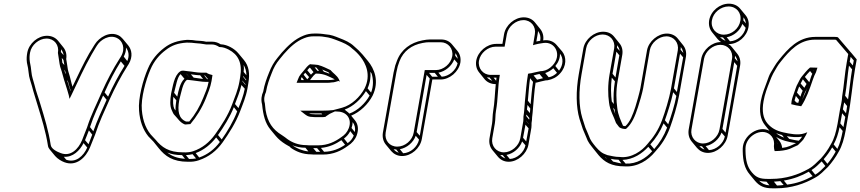

<svg xmlns="http://www.w3.org/2000/svg" viewBox="-20 -769 4665 1041"><path d="M128 -484C125 -467 123 -451 126 -429L132 -400C133 -393 134 -386 135 -377C138 -344 145 -333 153 -303C162 -267 174 -233 184 -198C206 -126 228 -56 240 21C241 29 245 36 250 42L279 77C292 92 313 105 330 111C395 135 446 84 468 30C477 5 484 -7 496 -40C519 -111 545 -163 574 -229C604 -295 635 -354 671 -411L678 -422C702 -463 694 -500 675 -523L646 -558C639 -566 631 -573 623 -577C573 -602 517 -565 495 -530L488 -519C480 -504 473 -496 464 -480C432 -424 403 -362 373 -299C369 -311 366 -325 363 -337C357 -364 352 -373 348 -392C345 -415 342 -429 339 -449C343 -474 337 -496 323 -513L294 -549C280 -565 260 -575 235 -575C185 -575 137 -533 128 -484ZM294 -482C297 -460 300 -447 303 -423C306 -401 313 -392 319 -366C329 -327 343 -290 353 -252L357 -233L367 -253C404 -330 438 -406 477 -474C486 -489 491 -497 500 -513L507 -524C526 -554 573 -583 614 -563C644 -549 662 -507 636 -463L629 -452C592 -394 561 -335 531 -268C503 -202 475 -150 452 -78C440 -46 434 -34 425 -9C405 39 363 82 309 61C290 54 258 39 255 17C243 -61 221 -132 199 -204C189 -239 175 -274 167 -309C159 -341 153 -350 150 -381C149 -390 148 -399 147 -406L142 -433C139 -453 140 -469 143 -484C150 -525 191 -560 232 -560C275 -560 302 -524 294 -482ZM333 -385C334 -378 336 -373 337 -368L333 -373C331 -380 330 -386 329 -391ZM329 -416 318 -429C317 -439 316 -447 315 -455L324 -444C326 -433 328 -424 329 -416ZM348 -329C352 -312 358 -295 363 -278C363 -277 362 -277 362 -276C356 -295 350 -315 344 -334ZM670 -438 651 -462C660 -479 664 -496 663 -511C677 -493 683 -467 670 -438ZM655 -412C622 -359 593 -305 566 -245L547 -268C574 -329 602 -383 635 -436ZM558 -228C532 -169 508 -120 486 -57L468 -80C489 -144 513 -192 539 -251ZM480 -39C471 -16 466 -3 460 13L441 -9C448 -27 454 -40 462 -62ZM433 7 453 31C433 77 391 116 339 97L326 81C375 85 413 47 433 7ZM310 -487C311 -492 311 -497 311 -502C318 -493 323 -482 325 -470Z M996 -553H995C944 -549 906 -537 871 -510C834 -482 802 -445 782 -397C756 -338 728 -236 734 -169C738 -113 755 -66 784 -30C792 -21 804 -10 812 -1L841 35C875 77 916 108 999 108C1021 109 1041 106 1058 100C1112 82 1154 49 1187 3C1221 -45 1259 -104 1282 -166C1296 -203 1314 -244 1322 -291L1326 -315C1336 -373 1329 -411 1303 -443L1274 -478C1262 -493 1246 -505 1229 -514C1215 -521 1198 -528 1176 -529C1164 -537 1148 -543 1131 -543H1101C1101 -543 1099 -542 1097 -543C1082 -547 1060 -548 1043 -549C1029 -551 1019 -553 996 -553ZM1169 -514H1171C1190 -514 1206 -507 1220 -500C1270 -474 1296 -429 1282 -350L1278 -326C1270 -281 1253 -242 1239 -204C1217 -144 1180 -87 1146 -40C1115 3 1077 34 1027 51C1012 56 994 58 973 57C894 57 857 29 824 -11L810 -26C774 -61 754 -111 749 -173C743 -236 771 -336 796 -393C815 -438 844 -472 879 -498C911 -523 944 -535 993 -538C1014 -538 1023 -537 1039 -535C1056 -534 1075 -532 1091 -529C1093 -529 1096 -528 1098 -528H1128C1144 -528 1157 -522 1169 -514ZM1099 -375H1071C1048 -375 1023 -381 998 -383C988 -384 980 -385 974 -386H972C965 -386 962 -385 957 -382C923 -359 917 -298 908 -263C902 -227 900 -194 912 -170C916 -161 920 -150 928 -143C944 -127 956 -104 983 -94H985L1010 -96H1012C1045 -135 1075 -183 1096 -235C1108 -266 1120 -292 1127 -330L1132 -362C1119 -365 1109 -368 1099 -375ZM952 -227C963 -267 971 -322 994 -336H999C1006 -335 1014 -334 1024 -333C1047 -331 1073 -325 1098 -325H1111C1105 -292 1094 -269 1082 -239C1063 -191 1038 -148 1006 -110H989C949 -126 941 -166 952 -227ZM1108 -340H1103L1087 -360H1091ZM1081 -341C1064 -343 1047 -346 1030 -348L1015 -366C1031 -364 1048 -361 1065 -361ZM1007 -350 1006 -351 991 -369H992ZM936 -225C933 -206 931 -187 932 -170L925 -179C918 -195 917 -217 920 -244ZM941 -245 924 -266C934 -302 940 -349 959 -367L980 -342C956 -320 948 -278 941 -245ZM1315 -337C1315 -336 1314 -334 1314 -333L1298 -353V-357ZM1316 -361 1301 -379C1303 -393 1303 -405 1301 -417C1310 -401 1316 -383 1316 -361ZM1311 -312 1310 -309 1294 -329V-332ZM1307 -288C1300 -250 1286 -216 1273 -183L1254 -205C1266 -237 1280 -270 1289 -308ZM1266 -165C1245 -110 1213 -57 1182 -13L1162 -37C1193 -81 1226 -133 1248 -188ZM1172 1C1143 40 1106 69 1060 85L1041 61C1086 44 1123 14 1152 -24ZM1043 90C1032 92 1019 93 1005 93L988 72C1001 71 1013 70 1024 67ZM983 92C939 89 911 77 887 58C909 67 934 72 967 72Z M1703 -417C1690 -418 1681 -420 1669 -420L1661 -421C1649 -414 1638 -400 1631 -391L1611 -367C1603 -357 1600 -351 1596 -340L1588 -320H1756C1764 -320 1772 -321 1778 -322C1794 -322 1803 -327 1815 -330L1824 -326L1820 -331L1821 -332L1817 -340C1807 -360 1786 -372 1772 -389C1752 -398 1730 -410 1707 -416C1703 -418 1703 -417 1703 -417ZM1552 27 1556 32C1583 51 1619 68 1668 68C1677 69 1683 69 1689 69H1731C1787 69 1831 48 1866 22C1888 8 1905 -11 1914 -35C1926 -68 1921 -96 1905 -116L1884 -142C1933 -162 1976 -204 2000 -250C2039 -330 2008 -398 1975 -438L1946 -473C1932 -489 1917 -504 1900 -518C1877 -540 1850 -551 1819 -563C1796 -572 1777 -581 1744 -583L1730 -585C1721 -586 1712 -587 1702 -587H1682C1664 -587 1645 -584 1626 -576C1578 -557 1541 -521 1508 -484L1485 -456C1465 -432 1451 -407 1439 -376C1426 -344 1414 -312 1407 -272C1398 -253 1394 -228 1401 -203C1407 -144 1418 -101 1446 -67L1475 -32C1489 -15 1507 0 1528 13ZM1795 -339C1790 -338 1785 -336 1780 -336C1773 -335 1766 -335 1758 -335H1661L1671 -348C1676 -355 1686 -366 1692 -370H1693H1696C1739 -370 1765 -353 1795 -339ZM1656 -351 1646 -339 1626 -364 1635 -375ZM1666 -364 1646 -388C1650 -393 1655 -399 1660 -403L1680 -378C1675 -373 1670 -369 1666 -364ZM1898 -34C1891 -17 1880 -3 1865 7L1845 -18C1859 -28 1871 -42 1879 -58ZM1904 -53 1886 -75C1890 -86 1892 -97 1892 -107C1903 -93 1908 -75 1904 -53ZM1851 16C1820 37 1784 53 1737 54L1720 33C1765 29 1800 12 1831 -9ZM1716 54H1695L1678 34H1699ZM1652 52C1617 48 1588 35 1567 20L1566 19C1586 27 1609 32 1636 32ZM1995 -370C2004 -340 2006 -303 1992 -267L1973 -290C1987 -321 1991 -352 1988 -380ZM1849 -175C1896 -192 1938 -232 1964 -275L1984 -251C1961 -209 1919 -169 1874 -153C1867 -162 1856 -167 1849 -175ZM1642 18C1597 18 1563 3 1538 -15C1534 -18 1529 -22 1525 -25L1509 -36C1458 -67 1431 -106 1420 -172C1419 -186 1417 -195 1416 -209C1409 -231 1414 -253 1422 -270C1429 -310 1440 -339 1453 -372C1464 -402 1477 -425 1496 -448L1519 -476C1551 -512 1585 -545 1629 -562C1646 -569 1663 -572 1679 -572H1699C1708 -572 1717 -572 1726 -571L1739 -569C1768 -566 1787 -558 1811 -549C1842 -537 1867 -527 1889 -506C1906 -493 1920 -479 1933 -463C1963 -426 1993 -363 1957 -290C1932 -243 1886 -199 1835 -185C1828 -183 1821 -181 1813 -179L1786 -172C1768 -170 1750 -169 1729 -169H1608L1626 -155C1638 -146 1648 -135 1673 -135C1680 -134 1686 -134 1690 -134H1731C1736 -134 1741 -135 1746 -136L1747 -138C1755 -143 1762 -148 1768 -152L1796 -165L1812 -164C1859 -163 1890 -124 1871 -74C1863 -53 1849 -37 1830 -25C1797 -1 1757 19 1705 19H1663C1658 19 1650 19 1642 18ZM1744 -153V-154H1746ZM1677 -150H1676C1667 -150 1662 -151 1656 -154H1723L1727 -149H1692C1689 -149 1684 -149 1677 -150ZM1727 -392C1739 -387 1749 -382 1761 -377L1767 -369C1757 -373 1745 -378 1736 -380ZM1615 -335 1611 -340C1613 -344 1615 -348 1616 -351L1628 -335ZM1686 -404C1689 -404 1693 -403 1695 -403L1710 -385H1701Z M2270 -550C2207 -538 2155 -501 2132 -439L2123 -414C2120 -403 2117 -391 2114 -376L2056 -50C2052 -25 2058 -2 2072 15L2101 50C2115 66 2135 77 2160 77C2210 77 2258 35 2267 -15L2324 -338H2369C2418 -338 2467 -380 2476 -429C2480 -454 2474 -476 2460 -493L2431 -528C2417 -545 2397 -555 2372 -555H2310C2299 -555 2285 -553 2270 -550ZM2071 -50 2129 -376C2134 -403 2138 -416 2146 -437C2167 -492 2212 -525 2271 -536C2285 -539 2297 -540 2307 -540H2369C2410 -540 2439 -505 2432 -464C2425 -423 2384 -389 2343 -389H2283L2223 -50C2216 -8 2176 26 2134 26C2092 26 2064 -8 2071 -50ZM2461 -426C2453 -388 2414 -355 2375 -353L2357 -375C2395 -382 2429 -411 2443 -447ZM2462 -450 2448 -467C2449 -472 2449 -476 2449 -481C2456 -472 2460 -462 2462 -450ZM2354 -353H2323L2306 -374H2337ZM2310 -343 2256 -33 2239 -53 2293 -363ZM2252 -12C2243 28 2206 60 2166 62L2148 40C2186 33 2221 4 2234 -33ZM2142 59C2130 55 2121 49 2114 40C2119 41 2123 41 2128 41Z M2880 -584 2870 -524 2880 -527C2892 -530 2903 -533 2914 -534L2927 -536C2990 -545 3029 -471 2976 -414C2960 -397 2942 -387 2922 -384L2910 -383C2893 -380 2874 -375 2860 -372C2855 -372 2848 -370 2843 -369C2834 -316 2831 -268 2826 -219C2823 -186 2823 -167 2818 -136C2818 -127 2818 -118 2817 -111L2801 -19C2794 22 2753 57 2712 57C2671 57 2642 22 2649 -19L2663 -100C2667 -123 2665 -145 2669 -167C2681 -233 2678 -296 2690 -363H2640C2599 -363 2570 -399 2577 -440C2584 -481 2625 -516 2667 -516H2716L2728 -584C2735 -625 2777 -660 2818 -660C2859 -660 2887 -625 2880 -584ZM2654 -167C2650 -144 2651 -119 2648 -100L2634 -19C2630 6 2636 28 2650 45L2679 80C2693 97 2713 108 2738 108C2787 108 2836 65 2845 16L2861 -76C2862 -84 2862 -92 2862 -102C2864 -112 2865 -124 2865 -133C2868 -150 2868 -167 2870 -185C2875 -232 2876 -272 2884 -321H2887H2888C2905 -325 2921 -330 2938 -333L2950 -334C2975 -339 2997 -349 3016 -370C3053 -410 3052 -460 3028 -490L2998 -525C2982 -544 2957 -555 2925 -550C2929 -574 2922 -596 2909 -612L2880 -648C2866 -665 2845 -675 2820 -675C2770 -675 2722 -633 2713 -584L2704 -531H2670C2620 -531 2571 -490 2562 -440C2558 -415 2564 -393 2578 -376L2607 -340C2621 -323 2642 -313 2667 -313H2668C2663 -265 2662 -213 2654 -167ZM3000 -374C2986 -361 2972 -353 2955 -350L2936 -373C2952 -378 2967 -387 2980 -399ZM3011 -386 2991 -411C3009 -433 3017 -456 3016 -478C3035 -455 3035 -418 3011 -386ZM2924 -345C2913 -342 2901 -339 2892 -337L2873 -360C2884 -363 2894 -366 2905 -368ZM2870 -325C2863 -282 2861 -243 2857 -204L2842 -223C2846 -265 2848 -302 2854 -345ZM2855 -181C2854 -172 2854 -163 2853 -156L2837 -175C2838 -183 2839 -192 2840 -200ZM2847 -98V-97L2832 -114V-115ZM2849 -120 2833 -140C2833 -143 2834 -145 2834 -148L2850 -129C2850 -126 2849 -123 2849 -120ZM2846 -73 2833 -2 2816 -22 2829 -93ZM2829 19C2821 57 2783 91 2744 93L2726 71C2764 64 2798 34 2811 -2ZM2720 90C2709 86 2699 80 2692 71C2696 72 2701 72 2706 72ZM2649 -331C2638 -335 2627 -341 2620 -350C2625 -349 2629 -349 2634 -349ZM2909 -548C2902 -547 2896 -546 2888 -544L2895 -584C2896 -590 2897 -595 2897 -601C2908 -587 2913 -569 2909 -548ZM2656 -348H2672C2671 -343 2671 -337 2670 -331Z M3531 55C3565 18 3593 -23 3613 -78C3630 -125 3652 -196 3662 -252L3699 -461C3703 -486 3697 -508 3683 -525L3654 -561C3641 -577 3620 -587 3596 -587C3547 -587 3497 -545 3488 -496L3452 -290C3449 -273 3430 -204 3425 -190C3411 -147 3396 -108 3371 -85H3368C3365 -86 3361 -86 3358 -87C3345 -118 3331 -146 3327 -182C3321 -224 3319 -276 3329 -331L3354 -472C3358 -497 3352 -519 3338 -535L3309 -571C3295 -588 3275 -597 3250 -597C3201 -597 3152 -556 3143 -507L3118 -366C3102 -275 3103 -189 3122 -124L3140 -69C3146 -56 3154 -37 3159 -24C3168 3 3181 16 3197 37L3226 73C3257 109 3295 133 3366 133C3438 138 3495 98 3531 55ZM3310 -507 3285 -366C3275 -309 3276 -256 3282 -213C3287 -169 3308 -138 3320 -102C3324 -97 3329 -90 3336 -81C3339 -77 3347 -74 3353 -72L3364 -70H3374C3407 -98 3424 -142 3439 -188C3445 -204 3464 -271 3467 -290L3503 -496C3510 -537 3552 -572 3593 -572C3634 -572 3662 -537 3655 -496L3618 -287C3608 -233 3586 -162 3569 -116C3549 -63 3523 -25 3491 11C3460 50 3403 90 3340 82H3339C3314 82 3294 76 3273 72C3243 62 3230 50 3210 27C3193 6 3181 -8 3173 -32C3168 -46 3159 -64 3154 -77C3149 -94 3143 -112 3137 -130C3118 -192 3117 -277 3133 -366L3158 -507C3165 -548 3206 -582 3247 -582C3288 -582 3317 -548 3310 -507ZM3338 -469 3317 -349 3301 -369 3322 -489ZM3340 -493 3325 -510C3326 -515 3326 -519 3326 -524C3333 -515 3338 -505 3340 -493ZM3314 -328C3307 -284 3305 -242 3308 -205L3297 -219C3292 -256 3291 -301 3297 -348ZM3312 -176C3313 -167 3314 -159 3316 -151C3312 -162 3307 -173 3304 -185ZM3684 -458 3650 -270 3634 -290 3667 -478ZM3685 -482 3670 -499C3671 -504 3671 -509 3671 -514C3678 -505 3683 -494 3685 -482ZM3647 -249C3638 -200 3619 -140 3603 -95L3585 -117C3600 -159 3619 -218 3630 -269ZM3597 -77C3579 -30 3556 6 3527 39L3506 14C3535 -18 3559 -54 3578 -100ZM3516 51C3483 88 3433 121 3372 118L3355 98C3414 96 3462 63 3495 27ZM3349 117C3333 115 3319 110 3304 107L3291 92C3304 95 3318 97 3334 97ZM3270 92C3266 89 3263 87 3260 84C3262 85 3263 85 3265 86Z M3825 -659C3821 -634 3827 -611 3841 -594L3870 -558C3876 -551 3883 -545 3891 -540C3890 -540 3890 -541 3889 -541C3839 -541 3791 -499 3782 -450L3714 -67C3710 -42 3716 -19 3730 -2L3759 33C3773 49 3793 60 3818 60C3868 60 3916 17 3925 -32L3993 -415C3997 -440 3990 -462 3977 -478L3948 -514C3943 -521 3937 -526 3929 -530H3932C3982 -530 4029 -571 4038 -621C4043 -647 4036 -670 4022 -687L3993 -722C3979 -739 3958 -749 3932 -749C3882 -749 3834 -710 3825 -659ZM3949 -450 3881 -67C3874 -26 3833 9 3792 9C3751 9 3722 -26 3729 -67L3797 -450C3804 -491 3845 -526 3886 -526C3927 -526 3956 -491 3949 -450ZM3977 -412 3914 -50 3897 -70 3961 -432ZM3979 -436 3964 -453C3965 -458 3965 -462 3965 -467C3972 -458 3977 -448 3979 -436ZM3910 -29C3902 10 3863 43 3824 45L3806 23C3844 16 3879 -14 3892 -50ZM3800 42C3789 38 3779 32 3772 23C3776 24 3781 24 3786 24ZM4023 -618C4014 -578 3978 -547 3938 -545L3920 -567C3958 -574 3992 -602 4005 -639ZM4024 -642 4010 -659C4011 -665 4011 -670 4011 -675C4018 -666 4023 -655 4024 -642ZM3914 -548C3902 -552 3892 -559 3884 -568C3889 -567 3894 -566 3900 -566ZM3994 -656C3987 -614 3947 -581 3905 -581C3862 -581 3832 -616 3840 -659C3847 -701 3888 -734 3930 -734C3973 -734 4002 -699 3994 -656Z M4534 -173 4521 -97C4513 -54 4503 -16 4485 13C4470 42 4450 69 4431 90C4408 112 4390 132 4365 146C4308 178 4242 201 4160 201H4141C4099 201 4079 192 4057 166C4031 136 4023 100 4022 49V34C4024 -31 4107 -79 4155 -39C4169 -27 4177 -11 4177 10L4176 24C4176 34 4178 43 4180 50H4187C4209 50 4243 46 4262 38C4276 32 4292 24 4306 18C4314 11 4321 2 4328 -4L4336 -13C4341 -21 4345 -28 4350 -37L4357 -52L4341 -46C4307 -34 4260 -44 4228 -51C4187 -60 4161 -76 4140 -101C4118 -128 4110 -166 4120 -221C4126 -257 4140 -294 4153 -326C4159 -343 4166 -358 4172 -370C4189 -398 4194 -412 4215 -437C4260 -493 4313 -554 4399 -554H4501C4505 -554 4509 -554 4513 -553L4579 -476L4571 -431C4560 -371 4556 -305 4546 -246C4545 -221 4540 -203 4534 -173ZM4324 -193C4350 -231 4370 -286 4386 -334C4392 -352 4398 -366 4404 -377L4405 -380L4412 -402L4372 -403C4356 -390 4339 -368 4328 -355C4318 -343 4313 -330 4306 -317C4297 -303 4290 -277 4286 -267C4282 -257 4274 -234 4272 -221L4270 -204C4287 -199 4305 -196 4324 -193ZM4188 -27C4215 -9 4253 1 4296 7C4270 19 4255 29 4221 33C4219 18 4214 5 4205 -6ZM4332 -277C4327 -268 4323 -255 4320 -245L4301 -267C4304 -276 4309 -290 4313 -300ZM4341 -293 4321 -316C4326 -325 4329 -332 4333 -339L4353 -314C4348 -306 4345 -300 4341 -293ZM4313 -227C4311 -223 4310 -217 4308 -211C4304 -212 4301 -213 4297 -214L4288 -224C4290 -231 4292 -240 4295 -249ZM4197 12 4192 5V4C4194 6 4195 9 4197 12ZM4231 -23C4214 -29 4200 -37 4188 -47C4198 -43 4208 -40 4220 -37ZM4259 -16 4246 -31C4271 -26 4300 -23 4329 -28C4324 -20 4318 -13 4311 -6C4292 -8 4274 -13 4259 -16ZM4600 -393C4591 -340 4586 -283 4578 -230L4562 -250C4571 -302 4575 -360 4583 -413ZM4604 -414 4587 -434 4592 -461 4609 -441ZM4573 -194C4571 -183 4570 -170 4567 -155L4550 -176C4553 -190 4555 -203 4557 -214ZM4563 -135 4553 -80 4536 -100 4546 -155ZM4549 -59C4542 -22 4534 11 4520 38L4500 14C4515 -13 4525 -44 4532 -79ZM4511 53C4498 77 4482 100 4466 119L4446 94C4463 75 4479 53 4492 30ZM4455 131C4436 150 4421 166 4400 178L4380 153C4401 140 4418 123 4435 106ZM4386 186C4344 209 4302 225 4248 232L4230 210C4283 201 4324 185 4365 162ZM4229 234C4216 235 4207 237 4193 237L4176 216C4187 215 4196 214 4211 213ZM4152 236C4127 234 4111 226 4096 211C4107 214 4121 216 4136 216ZM4616 -396 4625 -447 4596 -482 4594 -484 4523 -567C4517 -569 4510 -569 4503 -569H4401C4308 -569 4252 -504 4204 -445C4182 -418 4175 -401 4159 -376C4151 -363 4145 -345 4139 -328C4127 -296 4112 -259 4105 -221C4095 -164 4103 -121 4128 -90L4152 -60C4094 -91 4009 -36 4007 36V51C4008 104 4017 144 4045 177L4074 212C4098 240 4123 252 4168 252H4187C4272 252 4342 227 4400 194C4428 179 4448 156 4470 135C4491 111 4511 84 4527 54C4546 22 4557 -18 4565 -62L4578 -138C4595 -222 4601 -309 4616 -396ZM4368 -323 4344 -352C4352 -362 4362 -374 4372 -384L4384 -369C4378 -357 4373 -339 4368 -323ZM4390 -388H4392L4391 -386ZM4358 -295C4350 -272 4339 -248 4329 -228C4334 -239 4343 -267 4348 -275C4353 -281 4355 -290 4358 -295Z"/></svg>

Font: Blanket
Style: Ugh
Weight: 900
Foundry: Cannot Into Space Fonts
Version: Version 0.9